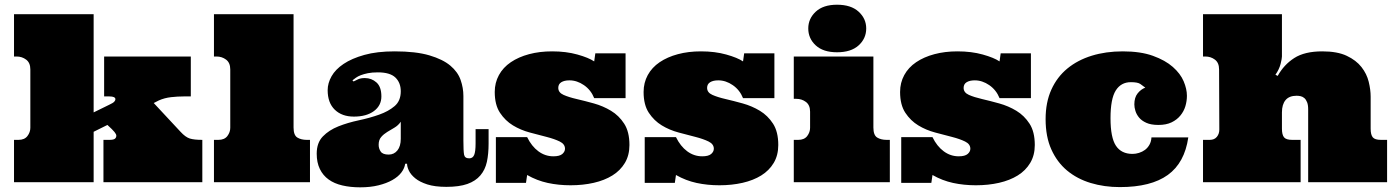

<svg xmlns="http://www.w3.org/2000/svg" viewBox="-20 -780 5968 822"><path d="M380.9 -719.2V-298.8L446.8 -331.1Q463.9 -338.9 469 -344.5Q474.1 -350.1 474.1 -355Q474.1 -367.2 448.2 -367.2H425.8V-538.1H796.9V-367.2H767.1Q740.2 -367.2 712.2 -364Q684.1 -360.8 660.2 -350.1L638.2 -338.9L752.9 -215.8Q773.9 -192.9 792.5 -187Q811 -181.2 846.2 -181.2V0H422.9V-181.2H448.2Q465.8 -181.2 471.9 -186Q478 -190.9 478 -199.2Q478 -205.1 470 -215.1Q461.9 -225.1 439.9 -245.1L380.9 -215.8V0H40V-181.2H59.1Q85 -181.2 97.4 -197.5Q109.9 -213.9 109.9 -232.9V-482.9Q109.9 -511.2 92 -524.7Q74.2 -538.1 50.8 -538.1H40V-719.2Z M1236.8 -719.2V-233.9Q1236.8 -201.2 1252.9 -191.2Q1269 -181.2 1293.9 -181.2H1307.1V0H896V-181.2H915Q940.9 -181.2 953.4 -197.5Q965.8 -213.9 965.8 -232.9V-482.9Q965.8 -511.2 948 -524.7Q930.2 -538.1 906.7 -538.1H896V-719.2Z M1597.7 -470.2Q1572.8 -470.2 1554.9 -466.6Q1537.1 -462.9 1524.4 -458Q1511.7 -453.1 1503.4 -447Q1495.1 -440.9 1488.8 -436L1493.7 -431.2Q1502.9 -436 1513.9 -440.9Q1524.9 -445.8 1542 -445.8Q1570.8 -445.8 1591.8 -427Q1612.8 -408.2 1612.8 -367.2Q1612.8 -328.1 1580.8 -304.4Q1548.8 -280.8 1495.1 -280.8Q1443.8 -280.8 1413.3 -310.3Q1382.8 -339.8 1382.8 -394Q1382.8 -423.8 1399.4 -453.4Q1416 -482.9 1450.9 -506.3Q1485.8 -529.8 1539.8 -544.9Q1593.8 -560.1 1669.9 -560.1Q1760.7 -560.1 1818.4 -543Q1876 -525.9 1908 -499Q1939.9 -472.2 1951.9 -438Q1963.9 -403.8 1963.9 -369.1V-178.2Q1963.9 -133.8 1966.8 -117.9Q1969.7 -102.1 1988.8 -102.1Q2003.9 -102.1 2010 -116.5Q2016.1 -130.9 2016.1 -166V-227.1H2071.8V-165Q2071.8 -121.1 2064.5 -87.2Q2057.1 -53.2 2036.6 -29.1Q2016.1 -4.9 1981 7.6Q1945.8 20 1891.1 20Q1841.8 20 1809.3 9.5Q1776.9 -1 1757.8 -16.6Q1738.8 -32.2 1730.7 -49.1Q1722.7 -65.9 1722.7 -79.1H1714.8Q1711.9 -59.1 1698 -41Q1684.1 -22.9 1659.4 -9Q1634.8 4.9 1600.3 13.4Q1565.9 22 1522 22Q1480 22 1445.6 13.9Q1411.1 5.9 1387 -11.5Q1362.8 -28.8 1349.4 -56.4Q1335.9 -84 1335.9 -122.1Q1335.9 -168.9 1362.3 -196Q1388.7 -223.1 1428.7 -239Q1468.8 -254.9 1515.9 -264.9Q1563 -274.9 1603 -289.1Q1643.1 -303.2 1669.4 -325.7Q1695.8 -348.1 1695.8 -389.2Q1695.8 -425.8 1672.9 -448Q1649.9 -470.2 1597.7 -470.2ZM1695.8 -258.8Q1685.1 -243.2 1668.9 -233.6Q1652.8 -224.1 1637.9 -215.1Q1623 -206.1 1612.1 -193.6Q1601.1 -181.2 1601.1 -160.2Q1601.1 -144 1609.9 -131.1Q1618.7 -118.2 1644 -118.2Q1667 -118.2 1681.4 -136Q1695.8 -153.8 1695.8 -186Z M2658.2 -359.9H2523.9Q2509.8 -395 2480 -415.5Q2450.2 -436 2418 -436Q2396 -436 2383.1 -428Q2370.1 -419.9 2370.1 -403.8Q2370.1 -383.8 2392.6 -373.8Q2415 -363.8 2449 -356Q2482.9 -348.1 2522.5 -337.2Q2562 -326.2 2595.9 -305.7Q2629.9 -285.2 2652.3 -250.5Q2674.8 -215.8 2674.8 -159.2Q2674.8 -115.2 2655.3 -82.5Q2635.7 -49.8 2601.8 -28.8Q2567.9 -7.8 2522 2.7Q2476.1 13.2 2422.9 13.2Q2371.1 13.2 2325 3.2Q2278.8 -6.8 2236.8 -30.8L2231.9 2.9H2103V-192.9H2236.8Q2255.9 -153.8 2284.9 -132.3Q2314 -110.8 2349.1 -110.8Q2376 -110.8 2387.5 -120.8Q2398.9 -130.9 2398.9 -143.1Q2398.9 -163.1 2376.5 -174.1Q2354 -185.1 2321 -193.6Q2288.1 -202.1 2248.5 -212.6Q2209 -223.1 2176 -243.2Q2143.1 -263.2 2120.6 -297.1Q2098.1 -331.1 2098.1 -386.2Q2098.1 -425.8 2116 -458.5Q2133.8 -491.2 2167 -513.7Q2200.2 -536.1 2245.1 -548.1Q2290 -560.1 2343.8 -560.1Q2403.8 -560.1 2451.9 -546.6Q2500 -533.2 2523.9 -517.1L2528.8 -551.8H2658.2Z M3295.4 -359.9H3161.1Q3147 -395 3117.2 -415.5Q3087.4 -436 3055.2 -436Q3033.2 -436 3020.3 -428Q3007.3 -419.9 3007.3 -403.8Q3007.3 -383.8 3029.8 -373.8Q3052.2 -363.8 3086.2 -356Q3120.1 -348.1 3159.7 -337.2Q3199.2 -326.2 3233.2 -305.7Q3267.1 -285.2 3289.6 -250.5Q3312 -215.8 3312 -159.2Q3312 -115.2 3292.5 -82.5Q3272.9 -49.8 3239 -28.8Q3205.1 -7.8 3159.2 2.7Q3113.3 13.2 3060.1 13.2Q3008.3 13.2 2962.2 3.2Q2916 -6.8 2874 -30.8L2869.1 2.9H2740.2V-192.9H2874Q2893.1 -153.8 2922.1 -132.3Q2951.2 -110.8 2986.3 -110.8Q3013.2 -110.8 3024.7 -120.8Q3036.1 -130.9 3036.1 -143.1Q3036.1 -163.1 3013.7 -174.1Q2991.2 -185.1 2958.3 -193.6Q2925.3 -202.1 2885.7 -212.6Q2846.2 -223.1 2813.2 -243.2Q2780.3 -263.2 2757.8 -297.1Q2735.4 -331.1 2735.4 -386.2Q2735.4 -425.8 2753.2 -458.5Q2771 -491.2 2804.2 -513.7Q2837.4 -536.1 2882.3 -548.1Q2927.2 -560.1 2981 -560.1Q3041 -560.1 3089.1 -546.6Q3137.2 -533.2 3161.1 -517.1L3166 -551.8H3295.4Z M3719.2 -538.1V-233.9Q3719.2 -201.2 3735.4 -191.2Q3751.5 -181.2 3776.4 -181.2H3789.6V0H3378.4V-181.2H3397.5Q3423.3 -181.2 3435.8 -197.5Q3448.2 -213.9 3448.2 -232.9V-301.8Q3448.2 -330.1 3430.4 -343.5Q3412.6 -356.9 3389.2 -356.9H3378.4V-538.1ZM3440.4 -658.2Q3440.4 -700.2 3472.4 -730Q3504.4 -759.8 3563.5 -759.8Q3623.5 -759.8 3656 -730Q3688.5 -700.2 3688.5 -658.2Q3688.5 -615.2 3656 -585.7Q3623.5 -556.2 3563.5 -556.2Q3504.4 -556.2 3472.4 -585.7Q3440.4 -615.2 3440.4 -658.2Z M4393.6 -359.9H4259.3Q4245.1 -395 4215.3 -415.5Q4185.5 -436 4153.3 -436Q4131.3 -436 4118.4 -428Q4105.5 -419.9 4105.5 -403.8Q4105.5 -383.8 4127.9 -373.8Q4150.4 -363.8 4184.3 -356Q4218.3 -348.1 4257.8 -337.2Q4297.4 -326.2 4331.3 -305.7Q4365.2 -285.2 4387.7 -250.5Q4410.2 -215.8 4410.2 -159.2Q4410.2 -115.2 4390.6 -82.5Q4371.1 -49.8 4337.2 -28.8Q4303.2 -7.8 4257.3 2.7Q4211.4 13.2 4158.2 13.2Q4106.4 13.2 4060.3 3.2Q4014.2 -6.8 3972.2 -30.8L3967.3 2.9H3838.4V-192.9H3972.2Q3991.2 -153.8 4020.3 -132.3Q4049.3 -110.8 4084.5 -110.8Q4111.3 -110.8 4122.8 -120.8Q4134.3 -130.9 4134.3 -143.1Q4134.3 -163.1 4111.8 -174.1Q4089.4 -185.1 4056.4 -193.6Q4023.4 -202.1 3983.9 -212.6Q3944.3 -223.1 3911.4 -243.2Q3878.4 -263.2 3856 -297.1Q3833.5 -331.1 3833.5 -386.2Q3833.5 -425.8 3851.3 -458.5Q3869.1 -491.2 3902.3 -513.7Q3935.5 -536.1 3980.5 -548.1Q4025.4 -560.1 4079.1 -560.1Q4139.2 -560.1 4187.3 -546.6Q4235.4 -533.2 4259.3 -517.1L4264.2 -551.8H4393.6Z M4821.3 -428.2Q4779.3 -428.2 4756.8 -392.6Q4734.4 -356.9 4734.4 -273.9Q4734.4 -190.9 4757.6 -156Q4780.8 -121.1 4828.6 -121.1Q4842.3 -121.1 4856.4 -125.5Q4870.6 -129.9 4882.1 -138.4Q4893.6 -147 4901.1 -160.4Q4908.7 -173.8 4909.7 -191.9H5067.4Q5051.8 -83 4979.7 -31Q4907.7 21 4774.4 21Q4707.5 21 4649.4 3.4Q4591.3 -14.2 4548.3 -50Q4505.4 -85.9 4481 -140.4Q4456.5 -194.8 4456.5 -270Q4456.5 -341.8 4481 -396Q4505.4 -450.2 4549.6 -486.6Q4593.8 -522.9 4654.1 -541.5Q4714.4 -560.1 4786.6 -560.1Q4863.3 -560.1 4916 -541Q4968.8 -522 5001.2 -493.4Q5033.7 -464.8 5047.6 -431.9Q5061.5 -398.9 5061.5 -370.1Q5061.5 -347.2 5054.9 -325.2Q5048.3 -303.2 5033.4 -285.2Q5018.6 -267.1 4995.6 -256.1Q4972.7 -245.1 4939.5 -245.1Q4907.7 -245.1 4887.7 -254.2Q4867.7 -263.2 4856.7 -276.6Q4845.7 -290 4841.1 -304.9Q4836.4 -319.8 4836.4 -333Q4836.4 -362.8 4850.6 -380.4Q4864.7 -397.9 4883.3 -404.8Q4872.6 -413.1 4861.6 -420.7Q4850.6 -428.2 4821.3 -428.2Z M5641.1 -560.1Q5705.6 -560.1 5745.8 -541Q5786.1 -522 5808.8 -492.9Q5831.5 -463.9 5839.8 -429.9Q5848.1 -396 5848.1 -366.2V-229Q5848.1 -203.1 5857.2 -192.1Q5866.2 -181.2 5892.1 -181.2H5918.5V0H5580.6V-312Q5580.6 -331.1 5575.9 -342.5Q5571.3 -354 5564.2 -360.1Q5557.1 -366.2 5548.3 -368.2Q5539.6 -370.1 5531.2 -370.1Q5499.5 -370.1 5483.9 -351.6Q5468.3 -333 5468.3 -298.8V-229Q5468.3 -203.1 5477.3 -192.1Q5486.3 -181.2 5512.2 -181.2H5548.3V0H5130.4V-181.2H5159.2Q5179.2 -181.2 5189.7 -194.1Q5200.2 -207 5200.2 -225.1L5199.2 -482.9Q5199.2 -511.2 5181.4 -524.7Q5163.6 -538.1 5140.1 -538.1H5130.4V-719.2H5468.3V-538.1Q5468.3 -528.8 5462.4 -505.9Q5456.5 -482.9 5440.4 -460L5450.2 -455.1Q5476.6 -502.9 5521 -531.5Q5565.4 -560.1 5641.1 -560.1Z"/></svg>

Font: Ultra
Style: Regular
Weight: 400
Designer: Astigmatic (AOETI)
Foundry: Astigmatic (AOETI)
Version: Version 1.000